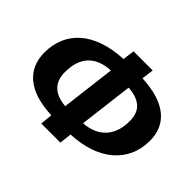

<svg xmlns="http://www.w3.org/2000/svg" viewBox="-150 -919 1144 1144"><g transform="rotate(45 422.5 -346.5)"><path d="M315 -77Q170 -83 95.5 -144Q21 -205 21 -312Q21 -378 44 -432.5Q67 -487 112.5 -527Q158 -567 225.5 -590.5Q293 -614 382 -618L392 -693H553L543 -617Q689 -610 763.5 -550.5Q838 -491 838 -385Q838 -317 813 -262Q788 -207 741.5 -167Q695 -127 628 -104Q561 -81 477 -77L468 0H307ZM190 -315Q190 -252 226 -216Q262 -180 335 -174L377 -517Q190 -506 190 -315ZM670 -383Q670 -449 632.5 -482Q595 -515 524 -519L482 -177Q571 -183 620.5 -236Q670 -289 670 -383Z"/></g></svg>

Font: Szlgxwxxxixliatcpuztgldltzi
Style: Regular
Weight: 700
Italic angle: -8°
Designer: Carrois Corporate & Edenspiekermann
Foundry: Carrois Corporate GbR & Edenspiekermann AG
Version: Version 2.001